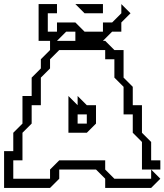

<svg xmlns="http://www.w3.org/2000/svg" viewBox="-20 -920 805 940"><path d="M360 -315H405V-360H360ZM0 0V-180H45V-270L90 -315V-450H135V-540L180 -585V-630L225 -675V-720H495L540 -675H585V-540L630 -495V-405H675V-270L720 -225V-135H765V-90H675V-225L630 -270V-360H585V-495L540 -540V-630H495V-675H270L225 -630V-585L180 -540V-405H135V-315L90 -270V-135H45V-45H225V-90L270 -135H495V-90L540 -45H720V-90L765 -45L720 0H495V-45L450 -90H270V-45L225 0ZM315 -270V-450L360 -405V-450L405 -405H450V-315L405 -270ZM394 -855 349 -900H484V-855ZM169 -720V-900H259V-855H214V-765H259V-810H349L394 -765H484V-810H529L574 -855V-900L619 -855L574 -810V-765H529L484 -720H349V-765H304L259 -720Z"/></svg>

Font: Rubik Iso
Style: Regular
Weight: 400
Designer: Hubert and Fischer, NaN
Foundry: Hubert and Fischer, NaN
Version: Version 2.200